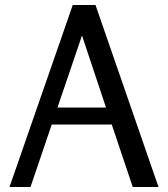

<svg xmlns="http://www.w3.org/2000/svg" viewBox="-20 -748 671 768"><path d="M102 0H18L271 -728H362L614 0H511L427 -250H187ZM308 -606 210 -318H404Z"/></svg>

Font: Rosario
Style: Regular
Weight: 400
Designer: Hector Gatti
Foundry: Omnibus-Type
Version: Version 1.002